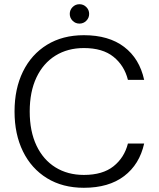

<svg xmlns="http://www.w3.org/2000/svg" viewBox="-20 -879 753 911"><path d="M378 12Q277 12 203 -33.5Q129 -79 89 -160.5Q49 -242 49 -350Q49 -458 89 -539.5Q129 -621 203 -666.5Q277 -712 378 -712Q496 -712 569 -656.5Q642 -601 664 -500H587Q570 -568 518.5 -609.5Q467 -651 378 -651Q301 -651 243 -615Q185 -579 153 -511.5Q121 -444 121 -350Q121 -256 153 -188.5Q185 -121 243 -85Q301 -49 378 -49Q467 -49 518.5 -90Q570 -131 587 -198H664Q642 -99 569 -43.5Q496 12 378 12ZM357 -767Q338 -767 324.5 -780.5Q311 -794 311 -813Q311 -832 324.5 -845.5Q338 -859 357 -859Q376 -859 389.5 -845.5Q403 -832 403 -813Q403 -794 389.5 -780.5Q376 -767 357 -767Z"/></svg>

Font: DM Sans Light
Style: Regular
Weight: 300
Designer: Colophon Foundry, Jonny Pinhorn
Foundry: Colophon Foundry
Version: Version 4.004; ttfautohint (v1.8.4.7-5d5b)